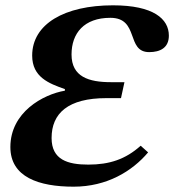

<svg xmlns="http://www.w3.org/2000/svg" viewBox="-20 -689 655 722"><path d="M257 13C382 13 477 -45 537 -116L509 -141C452 -90 392 -70 312 -70C235 -70 174 -88 174 -170C174 -263 236 -320 380 -320H435L448 -380H397C314 -380 249 -400 249 -484C249 -564 296 -622 395 -622C505 -622 453 -493 541 -493C582 -493 615 -509 615 -555C615 -618 557 -669 405 -669C223 -669 101 -599 101 -480C101 -399 164 -375 224 -354V-348C142 -334 19 -267 19 -136C19 -23 126 13 257 13Z"/></svg>

Font: STIX Two Text
Style: Bold Italic
Weight: 700
Italic angle: -12°
Designer: Ross Mills, John Hudson & Paul Hanslow, Tiro Typeworks Ltd; with prior portions MicroPress Inc. and Coen Hoffman, Elsevi
Foundry: Tiro Typeworks Ltd
Version: Version 2.13 b171